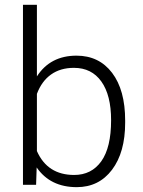

<svg xmlns="http://www.w3.org/2000/svg" viewBox="-20 -770 594 800"><path d="M501.5 -258.8Q501.5 -135.3 446.8 -62.7Q392.1 9.8 299.8 9.8Q189.5 9.8 132.8 -72.3L130.4 0H75.7V-750H133.8V-451.7Q189.5 -538.1 298.8 -538.1Q392.6 -538.1 447 -466.6Q501.5 -395 501.5 -267.6ZM442.9 -269Q442.9 -373.5 402.3 -430.4Q361.8 -487.3 288.1 -487.3Q231.9 -487.3 192.9 -459.7Q153.8 -432.1 133.8 -378.9V-140.6Q177.7 -41 289.1 -41Q361.3 -41 402.1 -98.1Q442.9 -155.3 442.9 -269Z"/></svg>

Font: SteelSelectRoboto
Style: Regular
Weight: 300
Designer: Google
Version: Version 2.137; 2017